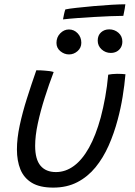

<svg xmlns="http://www.w3.org/2000/svg" viewBox="-20 -852 629 896"><path d="M555.5 -778Q530 -778 494.5 -776.5Q459 -775 419.8 -772.8Q380.5 -770.5 342.5 -767.8Q304.5 -765 274 -761.5Q276 -773 278.8 -785.8Q281.5 -798.5 285 -808Q300.5 -811.5 336.8 -815.5Q373 -819.5 417.2 -823.5Q461.5 -827.5 501.8 -829.8Q542 -832 565 -832Q564.5 -826.5 562 -810.8Q559.5 -795 555.5 -778ZM485 -503.5Q491 -505 502.8 -506.2Q514.5 -507.5 526 -507.5Q536 -507.5 548 -507Q560 -506.5 565.5 -505.5Q561 -454 552.2 -400.2Q543.5 -346.5 529.5 -294.5Q512.5 -230 487 -172.5Q461.5 -115 425.5 -71Q389.5 -27 340.8 -1.8Q292 23.5 228.5 23.5Q165.5 23.5 128.5 1Q91.5 -21.5 75.2 -61.5Q59 -101.5 59 -154.5Q59 -206 72 -266.8Q85 -327.5 105.8 -393Q126.5 -458.5 149.5 -524Q157.5 -524 168.2 -523.8Q179 -523.5 188 -522.5Q200 -522 211.2 -520.2Q222.5 -518.5 230.5 -516Q208.5 -458.5 188.8 -396.2Q169 -334 156.5 -276Q144 -218 144 -171.5Q144 -108.5 169 -78.8Q194 -49 241 -49Q286 -49 325 -77.8Q364 -106.5 395.5 -163Q427 -219.5 450 -303.5Q462 -349 471 -398.8Q480 -448.5 485 -503.5ZM302 -598Q280 -598 261.8 -613Q243.5 -628 243.5 -652Q243.5 -678.5 261.2 -696.5Q279 -714.5 301.5 -714.5Q325.5 -714.5 342.5 -696.5Q359.5 -678.5 359.5 -652.5Q359.5 -629 342 -613.5Q324.5 -598 302 -598ZM497 -605Q472.5 -605 454.2 -621.5Q436 -638 436 -662.5Q436 -687 451.5 -701Q467 -715 489.5 -715Q514.5 -715 532.8 -699Q551 -683 551 -658Q551 -641.5 543.5 -629.5Q536 -617.5 524 -611.2Q512 -605 497 -605Z"/></svg>

Font: Grandstander Thin Light
Style: Italic
Weight: 300
Italic angle: -15°
Version: Version 1.200